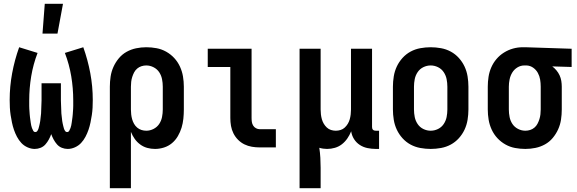

<svg xmlns="http://www.w3.org/2000/svg" viewBox="-20 -777 3040 1012"><path d="M337 8Q321 8 306 2Q291 -4 280.5 -16Q270 -28 262.5 -42Q255 -56 250 -70Q245 -56 237.5 -42Q230 -28 219.5 -16Q209 -4 194 2Q179 8 163 8Q144 8 125 -0.5Q106 -9 92.5 -23.5Q79 -38 69.5 -56Q60 -74 53.5 -93Q47 -112 43 -131.5Q39 -151 36 -170.5Q33 -190 32 -210Q31 -230 31 -250Q31 -321 44 -391Q57 -461 81 -528L178 -498Q155 -438 144.5 -375Q134 -312 134 -248Q134 -241 134 -233.5Q134 -226 134 -218.5Q134 -211 134.5 -203.5Q135 -196 135.5 -189Q136 -182 136.5 -174.5Q137 -167 138 -159.5Q139 -152 140 -145Q141 -138 142 -130.5Q143 -123 144.5 -116Q146 -109 148.5 -102Q151 -95 155 -88Q159 -81 166 -81Q173 -81 177 -87Q181 -93 183 -99.5Q185 -106 186.5 -112.5Q188 -119 189.5 -125.5Q191 -132 192 -139Q193 -146 193.5 -152.5Q194 -159 195 -165.5Q196 -172 196.5 -179Q197 -186 197 -192.5Q197 -199 197.5 -206Q198 -213 198 -219.5Q198 -226 198.5 -233Q199 -240 199 -246.5Q199 -253 199 -260V-338H301V-260Q301 -253 301 -246.5Q301 -240 301.5 -233Q302 -226 302 -219.5Q302 -213 302.5 -206Q303 -199 303 -192.5Q303 -186 303.5 -179Q304 -172 305 -165.5Q306 -159 306.5 -152.5Q307 -146 308 -139Q309 -132 310.5 -125.5Q312 -119 313.5 -112.5Q315 -106 317 -99.5Q319 -93 323 -87Q327 -81 334 -81Q341 -81 345 -88Q349 -95 351.5 -102Q354 -109 355.5 -116Q357 -123 358 -130.5Q359 -138 360 -145Q361 -152 362 -159.5Q363 -167 363.5 -174.5Q364 -182 364.5 -189Q365 -196 365.5 -203.5Q366 -211 366 -218.5Q366 -226 366 -233.5Q366 -241 366 -248Q366 -312 355.5 -375Q345 -438 322 -498L419 -528Q443 -461 456 -391Q469 -321 469 -250Q469 -230 468 -210Q467 -190 464 -170.5Q461 -151 457 -131.5Q453 -112 446.5 -93Q440 -74 430.5 -56Q421 -38 407.5 -23.5Q394 -9 375 -0.5Q356 8 337 8ZM204 -600 216 -757H312L283 -600Z M559 215V-320Q559 -347 563 -373.5Q567 -400 578 -424.5Q589 -449 606.5 -470Q624 -491 647.5 -504Q671 -517 697.5 -522.5Q724 -528 751 -528Q778 -528 805 -523Q832 -518 856 -504.5Q880 -491 898.5 -471Q917 -451 928.5 -426Q940 -401 944.5 -374Q949 -347 949 -320V-200Q949 -176 946.5 -151.5Q944 -127 937 -104Q930 -81 917.5 -59.5Q905 -38 886.5 -22.5Q868 -7 844.5 0.5Q821 8 797 8Q776 8 756 2.5Q736 -3 719 -15.5Q702 -28 690 -45Q678 -62 670 -82V215ZM751 -88Q771 -88 789.5 -97.5Q808 -107 819 -123.5Q830 -140 834 -160Q838 -180 838 -200V-320Q838 -340 834 -360Q830 -380 819 -396.5Q808 -413 789.5 -422.5Q771 -432 751 -432Q738 -432 725.5 -428Q713 -424 703 -415.5Q693 -407 687 -395.5Q681 -384 677 -371.5Q673 -359 671.5 -346Q670 -333 670 -320V-200Q670 -187 671.5 -174Q673 -161 676.5 -148.5Q680 -136 686.5 -124.5Q693 -113 703 -104.5Q713 -96 725.5 -92Q738 -88 751 -88Z M1349 0Q1328 0 1307.5 -3.5Q1287 -7 1268.5 -16Q1250 -25 1235 -40Q1220 -55 1210.5 -74Q1201 -93 1197.5 -113.5Q1194 -134 1194 -155V-424H1075V-520H1306V-155Q1306 -144 1307.5 -134Q1309 -124 1314.5 -115Q1320 -106 1329.5 -101Q1339 -96 1349 -96H1434V0Z M1559 215V-520H1670V-200Q1670 -187 1671.5 -174Q1673 -161 1676.5 -148.5Q1680 -136 1686.5 -125Q1693 -114 1702.5 -105Q1712 -96 1724.5 -92Q1737 -88 1750 -88Q1763 -88 1775.5 -92Q1788 -96 1797.5 -105Q1807 -114 1813.5 -125Q1820 -136 1823.5 -148.5Q1827 -161 1828.5 -174Q1830 -187 1830 -200V-520H1941V-108Q1941 -104 1942 -100Q1943 -96 1946 -93Q1949 -90 1953 -89Q1957 -88 1961 -88H1978V8H1961Q1939 8 1917 3.5Q1895 -1 1876.5 -13Q1858 -25 1846 -44Q1834 -63 1831 -85Q1823 -65 1811 -47.5Q1799 -30 1782.5 -17Q1766 -4 1745.5 2Q1725 8 1704 8Q1694 8 1683.5 6.5Q1673 5 1663 2Q1667 28 1668.5 54.5Q1670 81 1670 107V215Z M2250 8Q2223 8 2195.5 3Q2168 -2 2144 -15Q2120 -28 2101.5 -48.5Q2083 -69 2071.5 -93.5Q2060 -118 2055.5 -145.5Q2051 -173 2051 -200V-320Q2051 -347 2055.5 -374.5Q2060 -402 2071.5 -426.5Q2083 -451 2101.5 -471.5Q2120 -492 2144 -505Q2168 -518 2195.5 -523Q2223 -528 2250 -528Q2277 -528 2304.5 -523Q2332 -518 2356 -505Q2380 -492 2398.5 -471.5Q2417 -451 2428.5 -426.5Q2440 -402 2444.5 -374.5Q2449 -347 2449 -320V-200Q2449 -173 2444.5 -145.5Q2440 -118 2428.5 -93.5Q2417 -69 2398.5 -48.5Q2380 -28 2356 -15Q2332 -2 2304.5 3Q2277 8 2250 8ZM2250 -88Q2270 -88 2288.5 -97Q2307 -106 2318.5 -123Q2330 -140 2334 -160Q2338 -180 2338 -200V-320Q2338 -340 2334 -360Q2330 -380 2318.5 -397Q2307 -414 2288.5 -423Q2270 -432 2250 -432Q2230 -432 2211.5 -423Q2193 -414 2181.5 -397Q2170 -380 2166 -360Q2162 -340 2162 -320V-200Q2162 -180 2166 -160Q2170 -140 2181.5 -123Q2193 -106 2211.5 -97Q2230 -88 2250 -88Z M2749 8Q2722 8 2695 3Q2668 -2 2644 -15.5Q2620 -29 2601.5 -49Q2583 -69 2571.5 -94Q2560 -119 2555.5 -146Q2551 -173 2551 -200V-320Q2551 -346 2555 -372Q2559 -398 2569.5 -422Q2580 -446 2597 -466Q2614 -486 2636.5 -500Q2659 -514 2684 -521Q2709 -528 2735 -528H2750L2993 -520V-424L2891 -427Q2903 -418 2913 -406Q2923 -394 2929.5 -380Q2936 -366 2938.5 -350.5Q2941 -335 2941 -320V-200Q2941 -173 2937 -146.5Q2933 -120 2922 -95.5Q2911 -71 2893.5 -50Q2876 -29 2852.5 -16Q2829 -3 2802.5 2.5Q2776 8 2749 8ZM2749 -88Q2762 -88 2774.5 -92Q2787 -96 2797 -104.5Q2807 -113 2813 -124.5Q2819 -136 2823 -148.5Q2827 -161 2828.5 -174Q2830 -187 2830 -200V-320Q2830 -339 2827 -357.5Q2824 -376 2815 -392.5Q2806 -409 2790.5 -420Q2775 -431 2756 -432H2744Q2724 -432 2707 -421.5Q2690 -411 2680 -394.5Q2670 -378 2666 -358.5Q2662 -339 2662 -320V-200Q2662 -180 2666 -160Q2670 -140 2681 -123.5Q2692 -107 2710.5 -97.5Q2729 -88 2749 -88Z"/></svg>

Font: Iosevka Curly
Style: Bold
Weight: 700
Monospace: yes
Designer: Belleve Invis
Foundry: Belleve Invis
Version: Version 22.1.2; ttfautohint (v1.8.4)